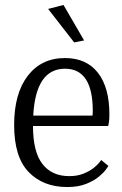

<svg xmlns="http://www.w3.org/2000/svg" viewBox="-20 -744 493 774"><path d="M251 10Q154 10 95.5 -50.5Q37 -111 37 -240Q37 -367 92 -438.5Q147 -510 242 -510Q328 -510 374.5 -451Q421 -392 421 -282Q421 -259 418.5 -247.5Q416 -236 416 -236H113Q113 -132 151 -83Q189 -34 259 -34Q292 -34 316.5 -44Q341 -54 357 -66.5Q373 -79 380.5 -89Q388 -99 388 -99L417 -75Q417 -75 408 -62Q399 -49 379.5 -32.5Q360 -16 328 -3Q296 10 251 10ZM114 -278H353Q353 -278 353.5 -284Q354 -290 354 -297Q354 -467 242 -467Q124 -467 114 -278ZM279 -573 174 -708 236 -724 319 -581Z"/></svg>

Font: Arsenal SC
Style: Regular
Weight: 400
Designer: Andrij Shevchenko
Foundry: Stairsfor
Version: Version 2.001; ttfautohint (v1.8.4.7-5d5b)